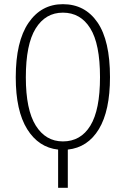

<svg xmlns="http://www.w3.org/2000/svg" viewBox="-20 -714 608 929"><path d="M512.2 -340.8Q512.2 -178.2 458.5 -89.4Q404.8 -0.5 308.1 9.8V194.8H261.2V9.8Q166.5 -0.5 111.3 -89.4Q56.2 -178.2 56.2 -339.8Q56.2 -513.2 117.9 -603.5Q179.7 -693.8 284.2 -693.8Q391.1 -693.8 451.7 -605.7Q512.2 -517.6 512.2 -340.8ZM284.2 -29.8Q370.6 -29.8 417.2 -106Q463.9 -182.1 463.9 -340.8Q463.9 -501.5 416.7 -577.1Q369.6 -652.8 284.2 -652.8Q200.2 -652.8 152.6 -576.2Q105 -499.5 105 -339.8Q105 -183.1 153.1 -106.4Q201.2 -29.8 284.2 -29.8Z"/></svg>

Font: Fira Sans Compressed ExtraLight
Style: Regular
Weight: 250
Width: 1
Designer: Carrois Corporate & Edenspiekermann AG
Foundry: Carrois Corporate GbR & Edenspiekermann AG
Version: Version 4.203;PS 004.203;hotconv 1.0.88;makeotf.lib2.5.64775